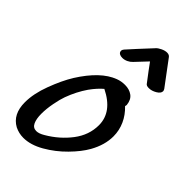

<svg xmlns="http://www.w3.org/2000/svg" viewBox="-274 -1035 1088 1088"><g transform="rotate(45 270.0 -491.0)"><path d="M275 -553Q244 -527 213 -484Q175 -429 150 -361Q140 -334 131 -287.5Q122 -241 122 -201Q122 -160 133.5 -135.5Q145 -111 171 -111Q192 -111 220 -128Q297 -173 348 -240Q399 -307 399 -386Q399 -492 275 -553ZM502 -399Q502 -330 462 -259Q435 -211 383 -158Q331 -105 267.5 -68.5Q204 -32 146 -32Q110 -32 78 -48Q10 -85 10 -181Q10 -250 41 -332.5Q72 -415 107 -472Q192 -607 286 -642Q312 -652 342 -652Q377 -652 401 -634.5Q425 -617 429 -580V-576Q429 -573 427 -567Q463 -533 482.5 -490Q502 -447 502 -399ZM381 -950Q398 -950 406 -939L515 -793Q520 -785 520 -779Q520 -762 496.5 -748Q473 -734 450 -734Q431 -734 425 -743Q373 -811 348 -846L282 -776Q271 -764 255 -756.5Q239 -749 223 -749Q215 -749 211 -750Q189 -755 189 -772Q189 -781 196 -789Q236 -834 318 -922Q327 -932 346 -941Q365 -950 381 -950Z"/></g></svg>

Font: Sedgwick Ave
Style: Regular
Weight: 400
Designer: Kevin Burke, Pedro Vergani
Foundry: Google, Inc.
Version: Version 1.000